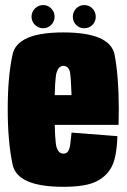

<svg xmlns="http://www.w3.org/2000/svg" viewBox="-20 -733 502 758"><path d="M230 4.5V-126.5Q212 -126.5 204 -149.5Q195.5 -171.5 195.5 -301Q195.5 -424.5 204 -448.5Q212.5 -473 230 -473Q249 -473 256 -450Q260 -430.5 262.5 -357.5H180V-240H448Q449 -269 449 -301Q449 -428.5 432.5 -517Q414.5 -605 230 -605Q47.5 -605 29.5 -517.5Q10.5 -430 10.5 -302Q10.5 -174 29.5 -84.5Q47 4.5 230 4.5ZM230 -126.5V4.5Q317 4.5 359 -16Q400.5 -36 420.5 -74Q440.5 -110.5 443.5 -195.5L262.5 -209.5Q259.5 -180.5 257 -160Q253.5 -140.5 247 -133.5Q241.5 -126.5 230 -126.5ZM150.5 -621.5Q169 -621.5 182.2 -634.8Q195.5 -648 195.5 -667Q195.5 -686 182.2 -699.5Q169 -713 150.5 -713Q131.5 -713 118 -699.5Q104.5 -686 104.5 -667Q104.5 -648 118 -634.8Q131.5 -621.5 150.5 -621.5ZM312.5 -621.5Q332 -621.5 345 -634.8Q358 -648 358 -667Q358 -686 345 -699.5Q332 -713 312.5 -713Q294 -713 280.8 -699.5Q267.5 -686 267.5 -667Q267.5 -648 280.5 -634.8Q293.5 -621.5 312.5 -621.5Z"/></svg>

Font: Anybody ExtraCondensed Black
Style: Regular
Weight: 900
Width: 2
Version: Version 1.113;gftools[0.9.25]